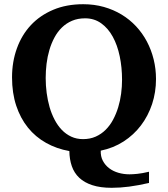

<svg xmlns="http://www.w3.org/2000/svg" viewBox="-20 -707 796 911"><path d="M559.1 -328.1Q559.1 -386.7 548.1 -439.7Q537.1 -492.7 515.1 -532.7Q493.2 -572.8 460.2 -596.4Q427.2 -620.1 383.8 -620.1Q349.1 -620.1 321.8 -608.4Q294.4 -596.7 273.7 -576.4Q252.9 -556.2 238.3 -528.8Q223.6 -501.5 214.4 -470Q205.1 -438.5 200.9 -404.5Q196.8 -370.6 196.8 -336.9Q196.8 -301.3 201.4 -266.1Q206.1 -231 215.3 -198.7Q224.6 -166.5 239.3 -138.7Q253.9 -110.8 273.4 -90.6Q293 -70.3 318.1 -58.6Q343.3 -46.9 374 -46.9Q407.2 -46.9 434.1 -58.8Q460.9 -70.8 481.4 -91.3Q502 -111.8 516.6 -139.2Q531.2 -166.5 540.8 -197.8Q550.3 -229 554.7 -262.5Q559.1 -295.9 559.1 -328.1ZM687 161.1Q635.3 172.9 592.8 178.5Q550.3 184.1 509.8 184.1Q456.1 184.1 418 171.6Q379.9 159.2 356 136.5Q332 113.8 320.8 81.5Q309.6 49.3 309.1 9.8Q248.5 -1 198.5 -29.1Q148.4 -57.1 112.5 -101.6Q76.7 -146 56.9 -205.8Q37.1 -265.6 37.1 -339.8Q37.1 -413.6 60.1 -477.3Q83 -541 126.2 -587.4Q169.4 -633.8 232.2 -660.4Q294.9 -687 375 -687Q426.8 -687 472.7 -674.1Q518.6 -661.1 556.9 -637.9Q595.2 -614.7 625.5 -582.3Q655.8 -549.8 676.8 -510.3Q697.8 -470.7 709 -425.5Q720.2 -380.4 720.2 -332Q720.2 -269.5 701.7 -213.4Q683.1 -157.2 648.9 -112.1Q614.7 -66.9 566.2 -35.6Q517.6 -4.4 458 7.8Q457 35.2 468 55.9Q479 76.7 497.8 91.1Q516.6 105.5 541.7 112.8Q566.9 120.1 594.2 120.1Q608.9 120.1 631.3 117.9Q653.8 115.7 687 107.9Z"/></svg>

Font: Charis SIL CyrE
Style: Bold
Weight: 700
Foundry: SIL International
Version: Version 5.000